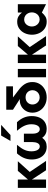

<svg xmlns="http://www.w3.org/2000/svg" viewBox="1312 -2182 882 3547"><g transform="rotate(-90 1753.5 -409.0)"><path d="M210 -521H56V0H210V-261L381 0H554L350 -301L548 -521H370L210 -334Z M902 -409V-252Q902 -195 882 -155.5Q862 -116 821 -116Q779 -116 755 -158.5Q731 -201 731 -271Q731 -336 757 -396Q783 -456 851 -537H693Q580 -414 580 -265Q580 -187 607.5 -124Q635 -61 688.5 -24.5Q742 12 816 12Q871 12 911 -8.5Q951 -29 981 -71Q1038 12 1145 12Q1219 12 1272.5 -23Q1326 -58 1354 -120.5Q1382 -183 1382 -265Q1382 -341 1355 -407Q1328 -473 1269 -537H1111Q1178 -457 1204.5 -396Q1231 -335 1231 -271Q1231 -201 1206.5 -158.5Q1182 -116 1140 -116Q1103 -116 1080 -150Q1057 -184 1057 -252V-409ZM923 -657H1032L1220 -830H1023Z M1860 -249Q1860 -215 1843.5 -185Q1827 -155 1797 -136.5Q1767 -118 1728 -118Q1670 -118 1633 -157Q1596 -196 1596 -251Q1596 -304 1632.5 -341Q1669 -378 1729 -378Q1787 -378 1823.5 -341.5Q1860 -305 1860 -249ZM1931 -611V-735H1499V-611L1697 -484Q1689 -485 1674 -485Q1613 -485 1560.5 -455Q1508 -425 1476.5 -371.5Q1445 -318 1445 -250Q1445 -178 1481.5 -118Q1518 -58 1582 -23Q1646 12 1727 12Q1809 12 1873.5 -22.5Q1938 -57 1974.5 -117Q2011 -177 2011 -251Q2011 -333 1971 -395.5Q1931 -458 1857 -511L1726 -611Z M2253 -521H2099V0H2253Z M2516 -521H2362V0H2516V-261L2687 0H2860L2656 -301L2854 -521H2676L2516 -334Z M3167 -404Q3205 -404 3235 -384.5Q3265 -365 3281.5 -332.5Q3298 -300 3298 -262Q3298 -224 3281.5 -191Q3265 -158 3235 -138Q3205 -118 3167 -118Q3130 -118 3100 -138Q3070 -158 3053.5 -190.5Q3037 -223 3037 -260Q3037 -320 3073 -362Q3109 -404 3167 -404ZM3449 -521H3295V-445Q3260 -490 3219.5 -511.5Q3179 -533 3125 -533Q3052 -533 2997.5 -495Q2943 -457 2914 -394.5Q2885 -332 2885 -260Q2885 -189 2914 -126.5Q2943 -64 2997.5 -26Q3052 12 3125 12Q3180 12 3217 -9.5Q3254 -31 3295 -77L3449 0Z"/></g></svg>

Font: Geom
Style: Bold
Weight: 700
Version: Version 1.102